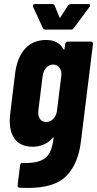

<svg xmlns="http://www.w3.org/2000/svg" viewBox="-20 -719 478 946"><path d="M314 -514H428Q433 -514 436 -510.5Q439 -507 438 -502L379 -24Q366 87 308 147Q250 207 118 207Q91 207 77 206Q65 205 67 193L79 95Q81 82 92 84Q149 86 180.5 72.5Q212 59 225.5 32Q239 5 244 -39Q245 -42 243 -42Q241 -42 239 -39Q218 -15 192 -5.5Q166 4 143 4Q85 4 56.5 -29.5Q28 -63 28 -124Q28 -143 31 -164L54 -354Q64 -435 103 -478.5Q142 -522 208 -522Q268 -522 292 -477Q294 -474 296 -475Q298 -476 298 -479L301 -502Q302 -507 305.5 -510.5Q309 -514 314 -514ZM261 -175 282 -344Q285 -369 273.5 -385Q262 -401 242 -401Q222 -401 207.5 -385Q193 -369 190 -344L169 -175Q166 -149 176.5 -133.5Q187 -118 208 -118Q228 -118 243 -134Q258 -150 261 -175ZM142 -691Q142 -699 153 -699H237Q247 -699 250 -690L273 -634Q275 -629 278 -634L314 -690Q320 -699 329 -699H415Q424 -699 424 -693Q424 -690 421 -685L344 -581Q338 -573 329 -573H204Q195 -573 191 -581L143 -685Q142 -687 142 -691Z"/></svg>

Font: Barlow Condensed
Style: Bold Italic
Weight: 700
Width: 3
Italic angle: -7°
Designer: Jeremy Tribby
Foundry: Tribby Type
Version: Version 1.408